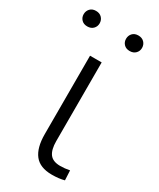

<svg xmlns="http://www.w3.org/2000/svg" viewBox="-210 -772 695 838"><g transform="rotate(30 137.0 -353.0)"><path d="M147.5 -528.3V-131.8Q147.5 -88.9 163.3 -67.6Q179.2 -46.4 216.3 -46.4Q239.3 -46.4 263.7 -51.3L266.1 -2.4Q239.3 4.9 203.6 4.9Q143.6 4.9 116.2 -30Q88.9 -64.9 88.9 -132.8V-528.3ZM-25.9 -671.4Q-25.9 -688 -15.1 -699.5Q-4.4 -710.9 14.2 -710.9Q32.7 -710.9 43.7 -699.5Q54.7 -688 54.7 -671.4Q54.7 -655.3 43.7 -644Q32.7 -632.8 14.2 -632.8Q-4.4 -632.8 -15.1 -644Q-25.9 -655.3 -25.9 -671.4ZM188 -670.9Q188 -687.5 198.7 -699Q209.5 -710.4 228 -710.4Q246.6 -710.4 257.6 -699Q268.6 -687.5 268.6 -670.9Q268.6 -654.8 257.6 -643.6Q246.6 -632.3 228 -632.3Q209.5 -632.3 198.7 -643.6Q188 -654.8 188 -670.9Z"/></g></svg>

Font: SteelSelectRoboto
Style: Regular
Weight: 300
Designer: Google
Version: Version 2.137; 2017